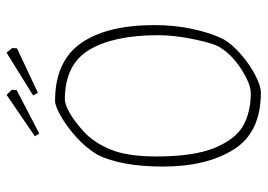

<svg xmlns="http://www.w3.org/2000/svg" viewBox="-132 -652 795 570"><g transform="rotate(-90 265.0 -367.5)"><path d="M55 -280Q55 -404 90 -475Q111 -510 143 -538.5Q175 -567 205 -584Q235 -601 250 -601Q367 -601 421 -524.5Q475 -448 475 -305Q475 -247 463.5 -193Q452 -139 433 -101Q418 -75 388 -49Q358 -23 326 -6.5Q294 10 275 10Q156 10 105.5 -71Q55 -152 55 -280ZM408 -110Q420 -127 432.5 -186.5Q445 -246 445 -295Q445 -427 401.5 -499.5Q358 -572 254 -572Q240 -572 215 -558Q190 -544 160 -517Q126 -486 105.5 -436Q85 -386 85 -301Q85 -188 111 -126Q137 -64 177.5 -42Q218 -20 273 -20Q300 -20 343 -47.5Q386 -75 408 -110ZM145 -661 268 -745 283 -729 282 -715 153 -648ZM266 -666 393 -745 407 -728 406 -714 274 -652Z"/></g></svg>

Font: Grenze Thin
Style: Regular
Weight: 250
Designer: Renata Polastri
Foundry: Omnibus-Type
Version: Version 1.002; ttfautohint (v1.8)